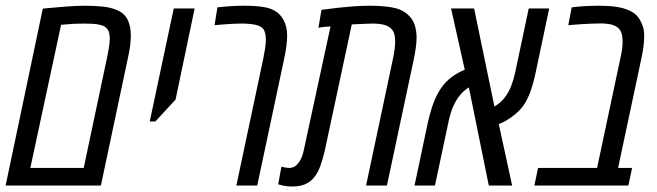

<svg xmlns="http://www.w3.org/2000/svg" viewBox="-20 -660 2337 683"><path d="M0 0 132.3 -629.4Q154.3 -631.3 175.3 -633.3Q196.3 -635.3 215.6 -636.7Q234.9 -638.2 252 -638.9Q269 -639.6 283.2 -639.6Q313 -639.6 344.2 -636.7Q375.5 -633.8 400.4 -622.3Q425.3 -610.8 436 -585.4Q440.9 -574.7 443.1 -561.5Q445.3 -548.3 445.3 -533.7Q445.3 -516.6 442.9 -497.1Q440.4 -477.5 434.6 -451.7L338.9 0ZM87.9 -62.5H277.8L360.8 -455.1Q363.8 -468.8 366 -481.7Q368.2 -494.6 369.4 -504.9Q370.6 -515.1 370.6 -522.5Q370.6 -531.2 368.4 -541.7Q366.2 -552.2 360.4 -558.6Q352.5 -567.4 338.6 -571Q324.7 -574.7 308.1 -575.4Q291.5 -576.2 275.9 -576.2Q258.8 -576.2 240.5 -575.2Q222.2 -574.2 197.3 -571.8Z M512.7 -228 598.1 -629.9H672.4L604.5 -305.7L532.7 -228Z M820.8 0 916.5 -451.2Q919.9 -468.3 922.9 -487.3Q925.8 -506.3 925.8 -518.1Q925.8 -529.3 923.6 -540Q921.4 -550.8 916.5 -557.1Q913.6 -561 908.9 -564Q904.3 -566.9 897.9 -569.3Q886.2 -573.2 870.4 -574.7Q854.5 -576.2 839.4 -576.2Q826.7 -576.2 809.8 -575.4Q793 -574.7 775.4 -573.2Q757.8 -571.8 743.2 -570.3L753.4 -633.8Q778.8 -636.7 802 -638.2Q825.2 -639.6 852.1 -639.6Q887.2 -639.6 917.7 -635Q948.2 -630.4 968.3 -614.3Q974.6 -608.9 979.7 -602.5Q984.9 -596.2 988.8 -588.4Q995.1 -577.1 998.3 -563.2Q1001.5 -549.3 1001.5 -533.2Q1001.5 -516.1 998.5 -494.4Q995.6 -472.7 990.2 -447.8L895 0Z M1019.5 3.4Q1006.3 3.4 994.1 1.5Q981.9 -0.5 969.7 -4.4L981 -66.9Q1000 -62.5 1008.8 -62.5Q1020.5 -63 1028.6 -67.9Q1036.6 -72.8 1043.9 -83.5Q1049.3 -90.8 1053.5 -101.1Q1057.6 -111.3 1061 -127.4L1155.8 -565.9Q1145 -565.4 1134.3 -564.5Q1123.5 -563.5 1112.8 -561L1123.5 -625Q1155.8 -629.4 1184.6 -632.6Q1213.4 -635.7 1241 -637.7Q1268.6 -639.6 1296.9 -639.6Q1335 -639.6 1371.1 -634.3Q1407.2 -628.9 1429.7 -608.9Q1448.2 -593.3 1455.1 -571.5Q1461.9 -549.8 1461.9 -527.3Q1461.9 -510.3 1459.2 -490.5Q1456.5 -470.7 1451.7 -447.8L1356.4 0H1282.2L1377.9 -451.2Q1385.7 -487.3 1385.7 -511.7Q1385.7 -532.7 1380.6 -544.7Q1375.5 -556.6 1364.3 -564Q1356 -569.3 1346.2 -571.8Q1336.4 -574.2 1326.7 -575.2Q1316.9 -576.2 1309.1 -576.2Q1299.8 -576.2 1279.5 -575.4Q1259.3 -574.7 1231.4 -573.2L1135.3 -124Q1127.9 -91.8 1118.9 -67.9Q1109.9 -43.9 1096.7 -28.1Q1083.5 -12.2 1064.7 -4.4Q1045.9 3.4 1019.5 3.4Z M1454.6 0 1502 -224.1Q1507.8 -251 1516.8 -278.8Q1525.9 -306.6 1538.1 -328.6Q1554.2 -358.4 1577.4 -378.4Q1600.6 -398.4 1633.3 -412.1L1584.5 -629.9H1666.5L1738.8 -281.2Q1751 -288.1 1761.2 -297.4Q1771.5 -306.6 1780.3 -319.8Q1791 -335 1799.1 -356Q1807.1 -377 1813 -403.8L1860.8 -629.9H1933.6L1885.3 -400.9Q1876 -356.9 1863.8 -326.2Q1851.6 -295.4 1835 -275.4Q1824.7 -263.2 1811 -252.2Q1797.4 -241.2 1782.7 -232.4Q1768.1 -223.6 1754.4 -218.3L1801.8 0H1718.8L1647.9 -349.1Q1636.7 -342.3 1627.2 -333.3Q1617.7 -324.2 1609.9 -313Q1597.7 -295.9 1588.9 -273.2Q1580.1 -250.5 1574.2 -220.7L1527.3 0Z M1880.9 0 1894 -62.5H2104L2186.5 -451.2Q2190.4 -468.3 2192.6 -482.4Q2194.8 -496.6 2194.8 -511.2Q2194.8 -530.8 2190.4 -543.5Q2186 -556.2 2174.8 -564Q2163.1 -571.8 2147.2 -574.2Q2131.3 -576.7 2119.1 -576.7Q2103.5 -576.7 2085.7 -575.9Q2067.9 -575.2 2050.5 -574.2Q2033.2 -573.2 2017.6 -571.8L2001.5 -570.3L2013.7 -633.8Q2040.5 -637.2 2064.5 -638.4Q2088.4 -639.6 2111.8 -639.6Q2147 -639.6 2172.6 -635.7Q2198.2 -631.8 2217.8 -623Q2236.8 -614.7 2247.1 -602.5Q2257.3 -590.3 2264.2 -572.8Q2268.1 -563.5 2269.8 -554.9Q2271.5 -546.4 2271.5 -532.2Q2271.5 -517.6 2270 -503.4Q2268.6 -489.3 2266.1 -475.3Q2263.7 -461.4 2260.7 -447.8L2178.7 -62.5H2228.5L2215.3 0Z"/></svg>

Font: Open Sans Condensed
Style: Italic
Weight: 400
Width: 3
Italic angle: -12°
Designer: Monotype Design Team
Foundry: Monotype Imaging Inc.
Version: Version 3.000